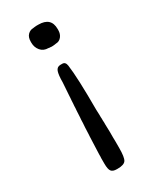

<svg xmlns="http://www.w3.org/2000/svg" viewBox="-179 -632 666 806"><g transform="rotate(-30 153.5 -229.0)"><path d="M142.1 -467.8Q118.7 -467.8 105 -484.1Q91.3 -500.5 91.3 -522.9V-528.3Q91.3 -549.8 102.5 -561Q113.8 -572.3 128.4 -572.3Q132.3 -573.2 134.3 -573.2L144.5 -574.2H154.8Q215.8 -574.2 215.8 -518.1V-512.7Q215.8 -493.7 205.3 -481Q194.8 -468.3 178.7 -468.3Q174.8 -467.3 172.9 -467.3L162.6 -466.3H154.3L152.3 -466.8H147.9Q144 -467.8 142.1 -467.8ZM189.9 43.5Q189.9 88.4 181.2 102.3Q172.4 116.2 141.1 116.2H136.7Q117.7 116.2 110.4 106.7Q103 97.2 103 69.8V42L103.5 36.6V25.4L106.9 -61L107.4 -66.9L108.9 -102.5Q110.8 -126 110.8 -138.2L111.8 -149.9Q113.3 -167.5 113.3 -179.7L114.3 -191.4Q114.7 -197.3 114.7 -203.1L115.7 -214.8Q116.2 -220.7 116.2 -226.6L117.2 -238.3Q118.2 -250 118.2 -255.4L122.1 -313Q122.1 -349.1 127.9 -365.5Q133.8 -381.8 150.9 -381.8H159.7Q174.8 -381.8 177.7 -362.3Q186.5 -300.8 186.5 -142.6L187.5 -118.7Q187.5 -112.8 187.5 -106.9L188 -100.6Q188 -94.7 188 -88.9L188.5 -83Q188.5 -77.1 188.5 -71.3L189.5 -36.1V-7.3L189.9 9.8Z"/></g></svg>

Font: Averia Gruesa Libre
Style: Regular
Weight: 500
Italic angle: -1.70001°
Version: Version 1.001